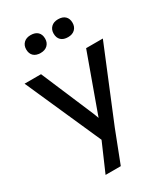

<svg xmlns="http://www.w3.org/2000/svg" viewBox="-239 -877 1059 1213"><g transform="rotate(-30 290.5 -271.0)"><path d="M160 230 249 25 5 -525H125L289 -139Q294 -128 302 -104L317 -146L454 -525H576L360 0L271 230ZM391 -642Q358 -642 340 -659Q322 -676 322 -707Q322 -736 340.5 -754Q359 -772 391 -772Q424 -772 442 -755Q460 -738 460 -707Q460 -678 441.5 -660Q423 -642 391 -642ZM191 -642Q158 -642 140 -659Q122 -676 122 -707Q122 -736 140.5 -754Q159 -772 191 -772Q224 -772 242 -755Q260 -738 260 -707Q260 -678 241.5 -660Q223 -642 191 -642Z"/></g></svg>

Font: Lexend Deca
Style: Regular
Weight: 400
Designer: Bonnie Shaver-Troup, Thomas Jockin
Foundry: Lexend
Version: Version 1.008; ttfautohint (v1.8.4.7-5d5b)